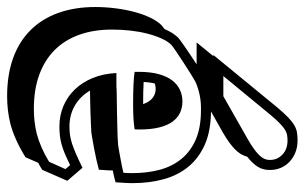

<svg xmlns="http://www.w3.org/2000/svg" viewBox="-205 -609 889 561"><g transform="rotate(90 239.5 -328.5)"><path d="M198.7 -303.7Q223.6 -302.2 263.2 -302.2Q256.3 -321.8 244.6 -330.3Q232.9 -338.9 218.8 -338.9Q211.4 -338.9 203.1 -336.4Q199.2 -321.8 198.7 -303.7ZM487.3 -80.6 455.1 -7.3Q449.7 -3.9 444.6 -1Q439.5 2 434.6 4.4L418.5 41.5Q391.6 58.1 366.9 69.1Q342.3 80.1 319.8 85.9Q301.3 90.3 281.5 92.8Q261.7 95.2 240.2 95.2Q177.2 95.2 128.7 77.6Q80.1 60.1 46.9 26.6Q13.7 -6.8 -3.4 -54.7Q-20.5 -102.5 -20.5 -162.6Q-20.5 -191.4 -16.8 -220.7Q-13.2 -250 -6.3 -275.9Q0.5 -301.8 10.5 -322.8Q20.5 -343.8 32.7 -356Q35.2 -358.4 43.9 -364.7Q49.3 -377.4 55.7 -387.5Q62 -397.5 69.3 -404.8Q71.8 -407.2 79.6 -412.8Q87.4 -418.5 98.4 -426Q109.4 -433.6 122.1 -442.1Q134.8 -450.7 147 -458.5H83L123 -507.3H119.6L273.4 -694.8Q290 -714.4 302.2 -726.1Q314.5 -737.8 325 -743.9Q335.4 -750 345.9 -751.7Q356.4 -753.4 369.6 -753.4Q388.7 -753.4 404.5 -747.1Q420.4 -740.7 431.9 -729.7Q443.4 -718.8 449.5 -704.3Q455.6 -689.9 455.6 -673.3Q456.1 -652.8 446.3 -637.2Q436.5 -621.6 417 -606.4Q411.6 -585.9 394 -569.3Q376.5 -552.7 346.2 -535.2L284.7 -500.5Q342.3 -500 382.1 -482.2Q421.9 -464.4 446.8 -433.6Q471.7 -402.8 482.9 -361.3Q494.1 -319.8 494.1 -271Q494.1 -267.6 493.9 -260.5Q493.7 -253.4 493.2 -245.8Q492.7 -238.3 492.2 -231.4Q491.7 -224.6 491.7 -221.7Q476.6 -217.3 457 -213.4Q457 -208.5 456.8 -202.4Q456.5 -196.3 456.1 -190.4Q455.6 -184.6 455.3 -179.9Q455.1 -175.3 455.1 -172.9Q441.9 -169.4 424.8 -165.5Q407.7 -161.6 391.6 -158.7Q375.5 -155.8 362.8 -153.6Q350.1 -151.4 346.2 -150.9Q336.9 -150.4 322 -149.7Q307.1 -148.9 290.3 -148.4Q273.4 -147.9 255.9 -147.5Q238.3 -147 223.6 -147Q240.7 -118.2 267.8 -102.5Q294.9 -86.9 328.6 -86.9Q341.8 -86.9 353.8 -88.6Q365.7 -90.3 379.2 -94.7Q392.6 -99.1 409.4 -106.4Q426.3 -113.8 449.2 -125ZM368.2 -609.4Q397.5 -626.5 412.1 -641.1Q426.8 -655.8 426.3 -673.3Q426.3 -694.3 410.6 -709.2Q395 -724.1 369.6 -724.1Q360.4 -724.1 352.8 -722.7Q345.2 -721.2 337.2 -716.1Q329.1 -710.9 319.3 -701.4Q309.6 -691.9 295.9 -675.8L181.2 -536.6H240.2ZM336.9 -277.3Q308.6 -272.9 265.1 -272.9Q197.8 -272.9 168.9 -277.3V-289.1Q168.9 -323.2 175.5 -347.4Q182.1 -371.6 193.8 -387Q205.6 -402.3 221.4 -409.7Q237.3 -417 255.4 -417Q272.9 -417 288.1 -410.2Q303.2 -403.3 314.2 -388.4Q325.2 -373.5 331.3 -349.4Q337.4 -325.2 337.4 -290Q337.4 -287.1 337.2 -283.9Q336.9 -280.8 336.9 -277.3ZM441.4 -88.9Q422.4 -79.6 408 -73.5Q393.6 -67.4 380.9 -64Q368.2 -60.5 356 -59.1Q343.8 -57.6 328.6 -57.6Q296.4 -57.6 268.8 -69.3Q241.2 -81.1 220.5 -102.5Q199.7 -124 187 -154.8Q174.3 -185.5 172.4 -224.1H204.6Q208.5 -224.1 211.9 -224.1Q215.3 -224.1 218.8 -224.6Q218.8 -224.6 227.8 -224.9Q236.8 -225.1 251.7 -225.3Q266.6 -225.6 285.2 -225.8Q303.7 -226.1 321.8 -226.6Q339.8 -227.1 356 -227.5Q372.1 -228 381.8 -229Q385.3 -229.5 395.8 -231.2Q406.2 -232.9 418.9 -235.4Q431.6 -237.8 444.1 -240.2Q456.5 -242.7 463.9 -244.6Q464.4 -251 464.6 -257.6Q464.8 -264.2 464.8 -271Q464.8 -314 455.1 -350.6Q445.3 -387.2 423.3 -414.1Q401.4 -440.9 366.5 -456.1Q331.5 -471.2 280.8 -471.2Q257.3 -471.7 237.3 -467.5Q217.3 -463.4 200.2 -456.1Q192.4 -452.1 175.5 -441.7Q158.7 -431.2 140.6 -419.4Q122.6 -407.7 107.9 -397.7Q93.3 -387.7 89.8 -384.3Q79.6 -374 71.3 -355.5Q63 -336.9 57.1 -314Q51.3 -291 48.3 -264.4Q45.4 -237.8 45.4 -211.4Q45.4 -158.2 60.5 -115.7Q75.7 -73.2 105.2 -43.7Q134.8 -14.2 178 1.5Q221.2 17.1 276.9 17.1Q314.9 17.1 349.1 8.8Q369.6 3.4 390.1 -5.6Q410.6 -14.6 431.6 -27.3L453.1 -75.2Z"/></g></svg>

Font: XB Kayhan Sayeh
Style: Regular
Weight: 700
Designer: Behnam
Foundry: Irmug
Version: Version 7.300 2009